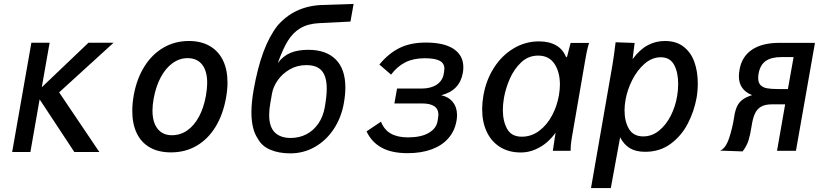

<svg xmlns="http://www.w3.org/2000/svg" viewBox="-20 -769 4240 979"><path d="M182 -262.5 135 6H42L140 -551H233L193 -324L431 -551H559L281.5 -298L486.5 6H359Z M654.5 -203.5Q654.5 -241.5 662 -284Q677.5 -368.5 716.8 -430.8Q756 -493 814.2 -526.5Q872.5 -560 943 -560Q1005 -560 1049.2 -534.5Q1093.5 -509 1116.8 -461.5Q1140 -414 1140 -348Q1140 -311.5 1132.5 -270Q1117 -184 1078.5 -121.5Q1040 -59 982.2 -25.5Q924.5 8 852 8Q788.5 8 744.2 -17.2Q700 -42.5 677.2 -90Q654.5 -137.5 654.5 -203.5ZM1030 -281Q1036.5 -319 1036.5 -345.5Q1036.5 -406.5 1010.8 -439.5Q985 -472.5 936.5 -472.5Q895.5 -472.5 860.2 -447.2Q825 -422 800 -375.5Q775 -329 763.5 -266.5Q757.5 -233.5 757.5 -205.5Q757.5 -145.5 783.5 -112.5Q809.5 -79.5 856.5 -79.5Q899.5 -79.5 934.8 -104Q970 -128.5 994.5 -174Q1019 -219.5 1030 -281Z M1294 -63Q1262 -110 1262 -196.5Q1262 -247.5 1273.5 -312Q1293 -422 1322.5 -502.2Q1352 -582.5 1394.5 -637.5Q1480 -737.5 1620 -743.5L1783 -749L1767 -659L1607.5 -651Q1549.5 -648 1511.5 -625.2Q1473.5 -602.5 1447.8 -560.8Q1422 -519 1396.5 -447.5Q1423 -483 1460.2 -499Q1497.5 -515 1552.5 -515Q1642.5 -515 1691.8 -466Q1741 -417 1741 -322.5Q1741 -287 1733.5 -244Q1720.5 -169.5 1681.8 -111Q1643 -52.5 1585.5 -19.8Q1528 13 1460.5 13Q1401.5 13 1357.8 -5.8Q1314 -24.5 1294 -63ZM1636.5 -224.5Q1646 -280 1646 -317Q1646 -378 1621.2 -407.5Q1596.5 -437 1542 -437Q1495 -437 1457.2 -415Q1419.5 -393 1396.2 -359.8Q1373 -326.5 1367 -292.5L1358 -241Q1352.5 -211.5 1352.5 -182.5Q1352.5 -122.5 1381 -94Q1409.5 -65.5 1462 -65.5Q1505.5 -65.5 1542 -84.2Q1578.5 -103 1603.2 -138.8Q1628 -174.5 1636.5 -224.5ZM1396 -445.5Q1395.5 -444.5 1394 -440.5Z M1849 -99 1922.5 -148.5Q1939 -107 1973 -87.8Q2007 -68.5 2060 -68.5Q2126.5 -68.5 2165.8 -91.2Q2205 -114 2211 -151L2213.5 -166Q2215.5 -179 2215.5 -184Q2215.5 -241.5 2132.5 -241.5H1991L2004.5 -317.5H2129.5Q2176.5 -317.5 2206.5 -337.2Q2236.5 -357 2242.5 -392L2244.5 -404Q2246 -411.5 2246 -419Q2246 -446 2222.2 -459Q2198.5 -472 2145.5 -472Q2088 -472 2046.8 -451.2Q2005.5 -430.5 1974 -388.5L1914.5 -440Q1962 -497.5 2018 -524.8Q2074 -552 2151.5 -552Q2245 -552 2293.8 -519Q2342.5 -486 2342.5 -426.5Q2342.5 -410 2340 -397.5Q2324 -307 2230 -283.5Q2268 -275 2289.2 -248.2Q2310.5 -221.5 2310.5 -181.5Q2310.5 -168 2307.5 -152Q2298.5 -101 2266.2 -64Q2234 -27 2181 -7.5Q2128 12 2058.5 12Q1977 12 1925.8 -16.2Q1874.5 -44.5 1849 -99Z M2438.5 -212Q2438.5 -245 2444.5 -280Q2458 -359.5 2498.2 -422.8Q2538.5 -486 2598.5 -522Q2658.5 -558 2728.5 -558Q2780 -558 2815.5 -537.8Q2851 -517.5 2866.5 -477L2871.5 -480L2889.5 -550H2983.5Q2976 -525 2971.5 -503.2Q2967 -481.5 2962.5 -453.5L2896 -68.5Q2895.5 -65 2893.5 -52.5Q2891.5 -40 2890.5 -27.5Q2889.5 -15 2889.5 0H2799Q2800.5 -11.5 2803.5 -30.8Q2806.5 -50 2808 -61L2813 -93Q2796.5 -68.5 2770.5 -45.2Q2744.5 -22 2709.5 -6.8Q2674.5 8.5 2635.5 8.5Q2574.5 8.5 2530 -19.2Q2485.5 -47 2462 -96.8Q2438.5 -146.5 2438.5 -212ZM2830 -283.5Q2835 -314.5 2835 -337.5Q2835 -402 2807 -443.8Q2779 -485.5 2724 -485.5Q2674 -485.5 2637.2 -450.8Q2600.5 -416 2579 -366.2Q2557.5 -316.5 2549.5 -269Q2544 -236 2544 -208.5Q2544 -150.5 2566.2 -111.2Q2588.5 -72 2640.5 -72Q2689 -72 2728.8 -101.5Q2768.5 -131 2794.5 -179.5Q2820.5 -228 2830 -283.5Z M3117 -538 3119 -553.5 3216 -550 3205.5 -467.5Q3241 -515.5 3281.8 -537.8Q3322.5 -560 3370.5 -560Q3429 -560 3466.5 -530.2Q3504 -500.5 3521 -451.8Q3538 -403 3538 -344Q3538 -304 3531.5 -268.5Q3519 -200 3486.5 -137.8Q3454 -75.5 3399 -35.2Q3344 5 3270 5Q3222 5 3191.5 -13.5Q3161 -32 3142 -69L3094.5 190H2993.5L3102 -433Q3110.5 -483 3117 -538ZM3432.5 -277.5Q3438 -309 3438 -341.5Q3438 -400 3417.2 -438.5Q3396.5 -477 3349.5 -477Q3304.5 -477 3266.5 -443.8Q3228.5 -410.5 3203.2 -360Q3178 -309.5 3169.5 -259.5Q3164.5 -231 3164.5 -206Q3164.5 -149.5 3187.2 -111.5Q3210 -73.5 3260 -73.5Q3304 -73.5 3340 -102.5Q3376 -131.5 3399.8 -178.2Q3423.5 -225 3432.5 -277.5Z M3724 -176Q3729 -208 3739.2 -228.5Q3749.5 -249 3767.8 -262Q3786 -275 3815 -284Q3747.5 -310.5 3747.5 -380.5Q3747.5 -393.5 3751 -414.5Q3762.5 -480.5 3814.2 -515.5Q3866 -550.5 3954 -550.5H4135.5L4038.5 0H3942L3983.5 -237H3916Q3881 -237 3860.2 -224.8Q3839.5 -212.5 3828.8 -188.5Q3818 -164.5 3812 -124Q3806 -83.5 3796.8 -53.8Q3787.5 -24 3766.5 3L3651.5 -1Q3680 -11.5 3697.8 -65Q3715.5 -118.5 3724 -176ZM3997.5 -315 4026.5 -478H3965.5Q3912.5 -478 3884.2 -458Q3856 -438 3848 -394Q3846 -382.5 3846 -371.5Q3846 -347 3858.2 -334.8Q3870.5 -322.5 3891.5 -318.8Q3912.5 -315 3946 -315Z"/></svg>

Font: JuliaMono MediumItalic
Style: Regular
Weight: 500
Italic angle: -9°
Monospace: yes
Designer: cormullion
Foundry: corm
Version: Version 0.049; ttfautohint (v1.8.4)